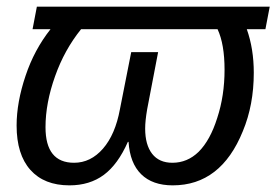

<svg xmlns="http://www.w3.org/2000/svg" viewBox="-20 -548 832 578"><path d="M78 -460 91 -528H792L779 -460H723Q744 -401 744 -329Q744 -232 711 -153Q645 10 500 10Q439 10 405 -23.5Q371 -57 367 -121H365Q335 -53 292.5 -21.5Q250 10 189 10Q113 10 71.5 -36.5Q30 -83 30 -170Q30 -240 57 -320Q83 -398 132 -460ZM499 -58Q544 -58 578 -91Q613 -126 634 -193Q656 -260 656 -338Q656 -415 635 -460H224Q174 -398 146 -319Q117 -238 117 -165Q117 -58 203 -58Q253 -58 290 -100.5Q327 -143 341 -219L375 -391H456L423 -219Q417 -184 417 -161Q417 -112 438 -85Q459 -58 499 -58Z"/></svg>

Font: Libra Sans
Style: Italic
Weight: 400
Italic angle: -12°
Foundry: Context Ltd
Version: Version 1.002